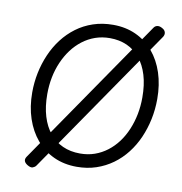

<svg xmlns="http://www.w3.org/2000/svg" viewBox="-103 -1027 1131 1194"><g transform="rotate(10 462.5 -430.0)"><path d="M451 19Q371 19 306 -11Q241 -41 195 -95.5Q149 -150 124 -224.5Q99 -299 99 -389Q99 -452 111.5 -513Q124 -574 148.5 -630.5Q173 -687 209 -734Q245 -781 292 -816Q339 -851 397 -870.5Q455 -890 523 -890Q602 -890 666.5 -860.5Q731 -831 777 -776.5Q823 -722 847.5 -647.5Q872 -573 872 -483Q872 -417 859 -355Q846 -293 821.5 -237Q797 -181 760.5 -134Q724 -87 677 -53Q630 -19 573.5 0Q517 19 451 19ZM457 -66Q507 -66 549.5 -81Q592 -96 628 -123.5Q664 -151 692 -188.5Q720 -226 739.5 -272.5Q759 -319 769 -370Q779 -421 779 -476Q779 -556 760.5 -617Q742 -678 707.5 -720Q673 -762 625 -783.5Q577 -805 517 -805Q468 -805 425 -790Q382 -775 345.5 -747Q309 -719 281 -681.5Q253 -644 233 -598Q213 -552 203 -501Q193 -450 193 -395Q193 -316 211.5 -255Q230 -194 264.5 -152Q299 -110 347.5 -88Q396 -66 457 -66ZM204 55Q197 65 183.5 70Q170 75 149 62Q115 41 134 12L772 -916Q780 -928 794.5 -930.5Q809 -933 827 -922Q842 -914 846 -900Q850 -886 841 -871Z"/></g></svg>

Font: Playwrite GB S
Style: Italic
Weight: 400
Italic angle: -7°
Designer: Veronika Burian, José Scaglione
Foundry: TypeTogether
Version: Version 1.000